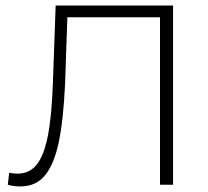

<svg xmlns="http://www.w3.org/2000/svg" viewBox="-20 -664 748 690"><path d="M602 -644V0H555V-602H222L214 -365Q208 -233 191 -152.5Q174 -72 141 -33Q108 6 54 6Q29 6 8 0L13 -43Q29 -40 43 -40Q86 -40 112 -72.5Q138 -105 152 -176Q166 -247 170 -364L180 -644Z"/></svg>

Font: Montserrat Ace
Style: Light
Weight: 300
Designer: Julieta Ulanovsky
Foundry: Julieta Ulanovsky
Version: Version 1